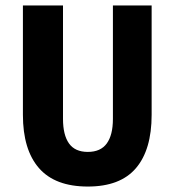

<svg xmlns="http://www.w3.org/2000/svg" viewBox="-20 -672 640 704"><path d="M302 12Q182 12 123 -55.5Q64 -123 64 -251V-652H211V-236Q211 -177 233 -146Q255 -115 302 -115Q349 -115 371.5 -146Q394 -177 394 -236V-652H536V-251Q536 -123 478.5 -55.5Q421 12 302 12Z"/></svg>

Font: Source Code Pro
Style: Bold
Weight: 700
Monospace: yes
Designer: Paul D. Hunt, Teo Tuominen
Foundry: Adobe Systems Incorporated
Version: Version 2.030;PS 1.000;hotconv 16.6.51;makeotf.lib2.5.65220